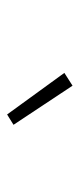

<svg xmlns="http://www.w3.org/2000/svg" viewBox="138 -951 224 540"><g transform="rotate(90 250.0 -681.0)"><path d="M302 -589 185 -750 221 -773 331 -607Z"/></g></svg>

Font: Iosevka Curly Slab XLtObl
Style: Regular
Weight: 200
Italic angle: -9°
Monospace: yes
Designer: Belleve Invis
Foundry: Belleve Invis
Version: Version 11.1.0; ttfautohint (v1.8.3)